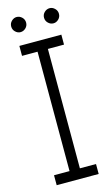

<svg xmlns="http://www.w3.org/2000/svg" viewBox="-128 -886 538 932"><g transform="rotate(-15 140.5 -419.5)"><path d="M246 0V-50H165V-650H246V-700H35V-650H113V-50H35V0ZM261 -801Q261 -817 249.5 -828Q238 -839 224 -839Q209 -839 197.5 -828Q186 -817 186 -801Q186 -785 197.5 -774Q209 -763 224 -763Q238 -763 249.5 -774Q261 -785 261 -801ZM96 -801Q96 -817 84.5 -828Q73 -839 58 -839Q44 -839 32.5 -828Q21 -817 21 -801Q21 -785 32.5 -774Q44 -763 58 -763Q73 -763 84.5 -774Q96 -785 96 -801Z"/></g></svg>

Font: Josefin Slab Medium
Style: Regular
Weight: 500
Designer: Santiago Orozco
Foundry: Typemade
Version: Version 2.000